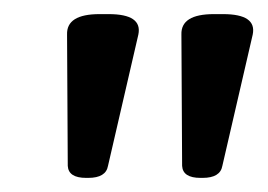

<svg xmlns="http://www.w3.org/2000/svg" viewBox="-20 -722 379 272"><path d="M102 -470Q77 -470 76 -487L75 -673Q74 -702 121 -702H134Q182 -702 176 -673L133 -487Q130 -470 105 -470ZM264 -470Q239 -470 238 -487L237 -673Q236 -702 283 -702H296Q344 -702 338 -673L295 -487Q292 -470 267 -470Z"/></svg>

Font: Asap Condensed Condensed Medium
Style: Italic
Weight: 500
Width: 3
Italic angle: -6°
Designer: Pablo Cosgaya
Foundry: Omnibus-Type
Version: Version 3.001; ttfautohint (v1.8.4.7-5d5b)